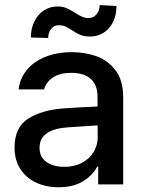

<svg xmlns="http://www.w3.org/2000/svg" viewBox="-20 -749 583 780"><path d="M237.3 -308.6Q270.5 -311 309.8 -313.2Q349.1 -315.4 376.5 -316.4L376 -358.4Q376 -403.8 348.6 -428.5Q321.3 -453.1 268.6 -453.1Q224.1 -453.1 195.8 -434.8Q167.5 -416.5 159.2 -385.7H55.7Q60.5 -429.7 88.4 -464.1Q116.2 -498.5 163.8 -517.8Q211.4 -537.1 272.5 -537.1Q322.8 -537.1 369.4 -521.5Q416 -505.9 448.2 -464.8Q480.5 -423.8 480.5 -352.5V0H378.9V-72.3H375Q356.9 -37.1 317.6 -12.7Q278.3 11.7 217.8 11.7Q167 11.7 126.5 -7.3Q85.9 -26.4 62.5 -62.7Q39.1 -99.1 39.1 -149.4Q39.1 -231.9 94.7 -267.1Q150.4 -302.2 237.3 -308.6ZM241.2 -71.3Q282.2 -71.3 313 -87.6Q343.8 -104 360.4 -131.6Q377 -159.2 377 -191.4L376.5 -239.7L252 -231.4Q198.7 -227.5 169.7 -207.3Q140.6 -187 140.6 -148.4Q140.6 -111.3 168.2 -91.3Q195.8 -71.3 241.2 -71.3ZM213.9 -722.7Q234.4 -722.7 249.8 -716.1Q265.1 -709.5 284.2 -697.3Q302.2 -686 314 -680.9Q325.7 -675.8 339.8 -675.8Q359.4 -675.8 372.1 -690.7Q384.8 -705.6 384.8 -728.5L453.1 -724.6Q453.1 -687 439 -658.9Q424.8 -630.9 400.4 -615.7Q376 -600.6 345.7 -600.6Q322.3 -600.6 306.4 -607.2Q290.5 -613.8 272.5 -626Q257.3 -636.2 245.8 -641.4Q234.4 -646.5 218.8 -646.5Q199.7 -646.5 187.7 -631.6Q175.8 -616.7 175.8 -594.7L105.5 -596.7Q105.5 -633.8 119.9 -662.6Q134.3 -691.4 158.9 -707Q183.6 -722.7 213.9 -722.7Z"/></svg>

Font: Pretendard Medium
Style: Regular
Weight: 500
Designer: Base glyphs from Inter by Rasmus Andersson; Hangeul glyphs from Noto Sans CJK(Source Han Sans) by Jang Soo-young and Kan
Foundry: Kil Hyung-jin
Version: Version 1.309